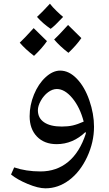

<svg xmlns="http://www.w3.org/2000/svg" viewBox="-20 -774 591 1044"><path d="M227.1 250Q188 250 130.9 226.3Q73.7 202.6 40 174.8L57.1 136.2Q121.6 158.2 200.2 158.2Q287.6 158.2 350.6 106.2Q413.6 54.2 446.8 -47.9L445.8 -52.7V-57.1Q376.5 9.8 288.1 9.8Q220.7 9.8 180.9 -31.5Q141.1 -72.8 141.1 -142.1Q141.1 -202.1 164.8 -260Q188.5 -317.9 227.8 -354Q267.1 -390.1 307.1 -390.1Q355.5 -390.1 397.9 -345.9Q440.4 -301.8 465.8 -228.3Q491.2 -154.8 491.2 -85Q491.2 -1 453.9 79.3Q416.5 159.7 356.7 204.8Q296.9 250 227.1 250ZM315.9 -85.9Q349.6 -85.9 375.5 -91.8Q401.4 -97.7 435.1 -112.8Q414.6 -190.9 373.3 -240.5Q332 -290 289.1 -290Q265.1 -290 241.5 -272.5Q217.8 -254.9 201.9 -226.3Q186 -197.8 186 -174.8Q186 -131.8 220 -108.9Q253.9 -85.9 315.9 -85.9ZM323.2 -682.1Q276.4 -631.8 255.4 -617.2Q212.4 -646.5 181.2 -682.1Q207.5 -705.6 251.5 -753.9Q264.6 -736.3 287.4 -714.4Q310.1 -692.4 323.2 -682.1ZM235.4 -550.3Q209 -511.7 165 -470.2Q117.7 -506.3 87.4 -542Q107.9 -560.5 163.1 -621.1Q170.9 -612.8 235.4 -550.3ZM422.4 -566.9Q396 -528.3 352.1 -486.8Q306.2 -522 274.4 -559.1Q294.9 -577.6 350.1 -638.2Q360.8 -626.5 422.4 -566.9Z"/></svg>

Font: Droid Arabic Naskh
Style: Regular
Weight: 400
Designer: Pascal Zoghbi
Foundry: Ascender Corporation
Version: Version 1.00